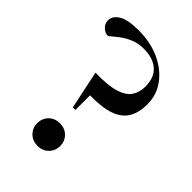

<svg xmlns="http://www.w3.org/2000/svg" viewBox="-217 -819 922 922"><g transform="rotate(45 244.0 -358.0)"><path d="M167 -726Q247 -726 310.2 -697Q373.5 -668 410.2 -618Q447 -568 447 -504.5Q447 -449.5 425.8 -412.2Q404.5 -375 355.2 -356.8Q306 -338.5 221.5 -340V-240.5H204L163 -435.5Q249.5 -433.5 296.5 -448.2Q343.5 -463 361.8 -491.2Q380 -519.5 380 -557.5Q380 -618.5 344.5 -649.8Q309 -681 245.5 -681Q209.5 -681 180.8 -669.2Q152 -657.5 130.8 -642Q109.5 -626.5 96.2 -614.5Q83 -602.5 78 -602.5Q60.5 -602.5 44 -618.2Q27.5 -634 27.5 -656.5Q27.5 -685 59.8 -705.5Q92 -726 167 -726ZM214.5 -143Q248.5 -143 270.5 -121Q292.5 -99 292.5 -66.5Q292.5 -34.5 270.5 -12.2Q248.5 10 214.5 10Q180 10 158.2 -12.2Q136.5 -34.5 136.5 -66.5Q136.5 -99 158.2 -121Q180 -143 214.5 -143Z"/></g></svg>

Font: Newsreader Display Medium
Style: Regular
Weight: 500
Designer: Hugues Gentile
Foundry: Production Type
Version: Version 1.001